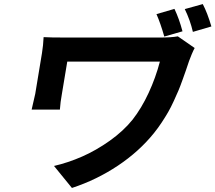

<svg xmlns="http://www.w3.org/2000/svg" viewBox="-20 -849 1067 951"><path d="M860.8 -669 944.2 -611.2Q938.6 -601.6 929.3 -579.5Q920.1 -557.5 916.5 -546.9Q905.2 -513.1 900.9 -500.7Q896.7 -488.3 884.2 -453.7Q871.8 -419 863.8 -400.4Q855.8 -381.7 841.1 -349.4Q826.3 -317.1 813 -294Q799.7 -271 781.4 -243.1Q763.1 -215.2 743.6 -191.1Q669.4 -98.7 563.9 -28.4Q458.5 41.9 336.3 82L247.5 -27Q316.8 -43 386.2 -73.3Q455.6 -103.7 523.3 -151.6Q590.9 -199.6 636.4 -256Q681.1 -313.2 716.1 -388.7Q751.1 -464.1 772 -544H313.2L286.6 -383.9Q279.1 -343.4 276.6 -306.1H136.7Q153.8 -379.6 154.5 -383.9L187.9 -585.9Q194.2 -624.6 196 -665.1Q225.9 -663 312.9 -663H769.9Q829.2 -663 860.8 -669ZM895.2 -804 984.4 -828.8Q1007.1 -785.5 1027 -718L935.4 -691.1Q922.2 -748.6 895.2 -804ZM755 -779.1 844.1 -805Q867.5 -756 883.9 -693.9L793.7 -668Q775.2 -733.3 755 -779.1Z"/></svg>

Font: Karasuma Gothic
Style: Bold Italic
Weight: 700
Italic angle: 9.39998°
Designer: Rasmus Andersson / Ryoko Nishizuka
Foundry: Genbu
Version: Version 1.00